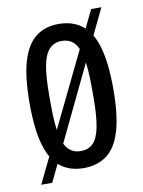

<svg xmlns="http://www.w3.org/2000/svg" viewBox="-74 -625 537 723"><g transform="rotate(-10 194.5 -263.5)"><path d="M194 12Q142 12 106.5 -15Q71 -42 53 -102.5Q35 -163 35 -263Q35 -363 53 -423.5Q71 -484 106.5 -511.5Q142 -539 194 -539Q247 -539 283 -511.5Q319 -484 337 -423.5Q355 -363 355 -263Q355 -163 337 -102.5Q319 -42 283 -15Q247 12 194 12ZM194 -53Q224 -53 242 -71.5Q260 -90 268 -132.5Q276 -175 276 -244V-282Q276 -352 268 -394Q260 -436 242 -455Q224 -474 194 -474Q166 -474 147.5 -455Q129 -436 121 -394Q113 -352 113 -282V-244Q113 -175 121 -132.5Q129 -90 147.5 -71.5Q166 -53 194 -53ZM25 46 325 -573H364L67 46Z"/></g></svg>

Font: Archivo ExtraCondensed
Style: Regular
Weight: 400
Width: 2
Designer: Hector Gatti
Foundry: Omnibus-Type
Version: Version 2.001